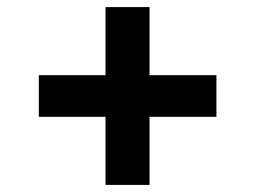

<svg xmlns="http://www.w3.org/2000/svg" viewBox="-20 -561 719 541"><path d="M277.3 -541H401.4V-40H277.3ZM89.4 -349.1H589.8V-231.9H89.4Z"/></svg>

Font: Inter RS Variable
Style: Regular
Weight: 400
Designer: Rasmus Andersson (customised by Maria Ramos and Noel Pretorius)
Foundry: rsms
Version: Version 3.001;Glyphs 3.2.3 (3260)